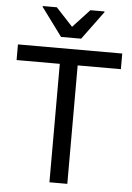

<svg xmlns="http://www.w3.org/2000/svg" viewBox="-61 -981 707 1027"><g transform="rotate(5 292.0 -468.0)"><path d="M12 -720H572V-636H340V0H244V-636H12ZM238 -780 126 -932V-936H202L292 -839L382 -936H458V-932L346 -780Z"/></g></svg>

Font: Kufam
Style: Regular
Weight: 400
Designer: Wael Morcos, Artur Schmal
Foundry: Original Type
Version: Version 1.301; ttfautohint (v1.8.3)